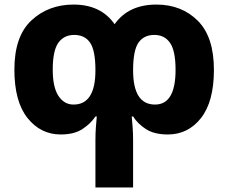

<svg xmlns="http://www.w3.org/2000/svg" viewBox="-20 -579 1001 841"><path d="M656 -426Q701 -426 725 -391Q749 -356 749 -273Q749 -121 659 -121Q563 -121 563 -271Q563 -358 586.5 -392Q610 -426 656 -426ZM305 -426Q352 -426 375 -391.5Q398 -357 398 -271Q398 -121 302 -121Q261 -121 236 -159Q211 -197 211 -274Q211 -357 235.5 -391.5Q260 -426 305 -426ZM665 -559Q543 -559 482 -473Q422 -559 302 -559Q192 -559 117.5 -489.5Q43 -420 43 -274Q43 -134 100.5 -62Q158 10 246 10Q305 10 341.5 -14Q378 -38 398 -69H404Q402 -47 400 -22Q398 3 398 37V242H563V37Q563 4 561 -21Q559 -46 557 -69H563Q582 -38 618.5 -14Q655 10 715 10Q804 10 860.5 -62Q917 -134 917 -273Q917 -418 846 -488.5Q775 -559 665 -559Z"/></svg>

Font: Noto Sans UI Extra
Style: Regular
Weight: 800
Designer: Monotype Design Team
Foundry: Monotype Imaging Inc.
Version: Version 1.901